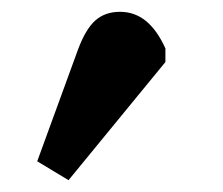

<svg xmlns="http://www.w3.org/2000/svg" viewBox="-20 -789 377 325"><path d="M96 -484 43 -516 112 -705Q125 -740 141.5 -754.5Q158 -769 183 -769Q208 -769 227 -753.5Q246 -738 260 -707V-684Z"/></svg>

Font: Literata ExtraBold
Style: Regular
Weight: 800
Designer: Latin by Veronika Burian and Jose Scaglione. Greek by Irene Vlachou. Cyrillic by Vera Evstafieva.
Foundry: TypeTogether
Version: Version 3.103;gftools[0.9.29]